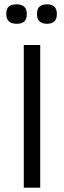

<svg xmlns="http://www.w3.org/2000/svg" viewBox="-20 -868 296 888"><path d="M90 0V-660H166V0ZM197 -758Q176 -758 163.5 -768.5Q151 -779 151 -803Q151 -828 163.5 -838Q176 -848 197 -848Q219 -848 231 -837.5Q243 -827 243 -803Q243 -779 231 -768.5Q219 -758 197 -758ZM58 -758Q34 -758 21.5 -769Q9 -780 9 -803Q9 -828 21 -838Q33 -848 57 -848Q79 -848 91.5 -837.5Q104 -827 104 -803Q104 -779 92 -768.5Q80 -758 58 -758Z"/></svg>

Font: Bricolage Grotesque 96pt ExtraBold Light
Style: Regular
Weight: 300
Version: Version 1.001;gftools[0.9.33.dev8+g029e19f]